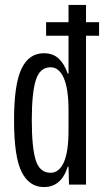

<svg xmlns="http://www.w3.org/2000/svg" viewBox="-20 -749 422 779"><path d="M37 -261Q37 -406 67 -469.5Q97 -533 158 -533Q195 -533 218 -511.5Q241 -490 255 -450H258V-604H167V-659H258V-729H329V-659H382V-604H329V0H260L258 -73H255Q229 10 158 10Q99 10 68 -51Q37 -112 37 -261ZM258 -220V-302Q258 -388 239 -432Q220 -476 185 -476Q142 -476 125.5 -424.5Q109 -373 109 -261Q109 -150 125 -99Q141 -48 185 -48Q220 -48 239 -90.5Q258 -133 258 -220Z"/></svg>

Font: Mona Sans Condensed
Style: Regular
Weight: 400
Width: 3
Designer: Deni Anggara
Foundry: GitHub
Version: Version 2.000